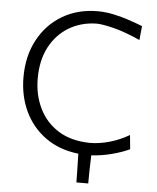

<svg xmlns="http://www.w3.org/2000/svg" viewBox="-59 -776 803 980"><g transform="rotate(5 343.0 -286.0)"><path d="M369.5 154.5Q369 117.5 368.2 81Q367.5 44.5 366.5 7.5Q268.5 -3.5 198.5 -53.5Q128.5 -103.5 91 -182.2Q53.5 -261 53.5 -358Q53.5 -466 98 -549Q142.5 -632 221.2 -678.8Q300 -725.5 402.5 -725.5Q442 -725.5 484.2 -716.5Q526.5 -707.5 565.5 -694.2Q604.5 -681 633.5 -669.5L626.5 -597.5Q550.5 -632 490.8 -647Q431 -662 401.5 -662Q322 -660.5 260 -623.2Q198 -586 162.2 -518.5Q126.5 -451 126.5 -357.5Q126.5 -273.5 159.8 -204.8Q193 -136 258.2 -95Q323.5 -54 420.5 -52.5Q469 -52.5 522 -67.8Q575 -83 621 -110.5L628 -38Q587 -19 535.2 -5.8Q483.5 7.5 433 10Q431.5 46 430.8 82Q430 118 430 154.5Z"/></g></svg>

Font: Commissioner Flair Light
Style: Regular
Weight: 300
Designer: Kostas Bartsokas
Foundry: Kostas Bartsokas
Version: Version 1.000; ttfautohint (v1.8.3)